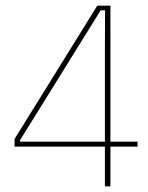

<svg xmlns="http://www.w3.org/2000/svg" viewBox="-20 -659 523 679"><path d="M370.5 0H351V-497L351.5 -622.5H336L51 -163.5V-147L43 -158H466.5V-140.5H31.5V-167.5L324 -639H370.5Z"/></svg>

Font: Anek Devanagari Thin
Style: Regular
Weight: 250
Designer: Kailash Malviya (Devanagari) & Yesha Goshar (Latin)
Foundry: Ek Type
Version: Version 1.003